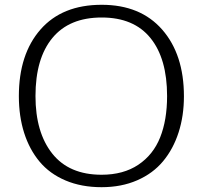

<svg xmlns="http://www.w3.org/2000/svg" viewBox="-20 -759 834 790"><path d="M397.9 -40Q487.8 -40 549.1 -81.1Q610.4 -122.1 638.9 -193.6Q667.5 -265.1 667.5 -363.8Q667.5 -518.1 599.1 -602.5Q530.8 -687 398.4 -687Q265.1 -687 195.6 -602.8Q126 -518.6 126 -363.8Q126 -213.9 195.1 -127Q264.2 -40 397.9 -40ZM397.9 11.2Q314.9 11.2 249.8 -16.4Q184.6 -43.9 142.8 -94Q101.1 -144 79.3 -212.4Q57.6 -280.8 57.6 -363.3Q57.6 -536.1 146.7 -637.7Q235.8 -739.3 398.4 -739.3Q558.1 -739.3 647.5 -637Q736.8 -534.7 736.8 -362.8Q736.8 -282.2 714.8 -214.1Q692.9 -146 651.1 -95.7Q609.4 -45.4 544.4 -17.1Q479.5 11.2 397.9 11.2Z"/></svg>

Font: Oxygen Light
Style: Regular
Weight: 300
Designer: vernon adams
Foundry: Vernon Adams
Version: Version Release 0.2.3 webfont; ttfautohint (v0.93.3-1d66) -l